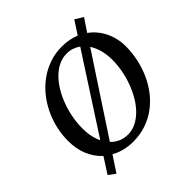

<svg xmlns="http://www.w3.org/2000/svg" viewBox="-217 -907 1145 1145"><g transform="rotate(-45 355.0 -334.5)"><path d="M577.1 -417Q577.1 -462.9 566.9 -500Q556.6 -537.1 538.1 -565.9L220.2 -82Q242.2 -59.1 269.3 -47.6Q296.4 -36.1 327.1 -36.1Q363.8 -36.1 396.5 -52.5Q429.2 -68.8 457 -96.9Q484.9 -125 507.1 -162.6Q529.3 -200.2 544.9 -242.4Q560.5 -284.7 568.8 -329.3Q577.1 -374 577.1 -417ZM497.1 -608.9Q478.5 -622.6 456.8 -629.9Q435.1 -637.2 411.1 -637.2Q374.5 -637.2 341.8 -621.1Q309.1 -605 281.2 -577.1Q253.4 -549.3 231.2 -512Q209 -474.6 193.4 -432.1Q177.7 -389.6 169.4 -344Q161.1 -298.3 161.1 -253.9Q161.1 -181.6 187 -129.9ZM690.9 -417Q690.9 -364.3 679.7 -311.8Q668.5 -259.3 647 -210.9Q625.5 -162.6 593.8 -121.3Q562 -80.1 520.8 -49.3Q479.5 -18.6 429 -1.2Q378.4 16.1 319.8 16.1Q280.3 16.1 244.9 7.1Q209.5 -2 179.2 -19L113.8 80.1L70.8 47.9L133.8 -49.8Q93.3 -86.9 70.6 -140.4Q47.9 -193.8 47.9 -262.2Q47.9 -315.9 60.1 -368.2Q72.3 -420.4 95.5 -467.8Q118.7 -515.1 151.6 -555.2Q184.6 -595.2 225.8 -624.5Q267.1 -653.8 316.2 -670.4Q365.2 -687 419.9 -687Q451.7 -687 480 -681.4Q508.3 -675.8 533.2 -666L586.9 -749L638.2 -717.8L584 -637.2Q635.3 -600.1 663.1 -542.7Q690.9 -485.4 690.9 -417Z"/></g></svg>

Font: Charis SIL APac
Style: Italic
Weight: 400
Italic angle: -11°
Foundry: SIL International
Version: Version 5.000